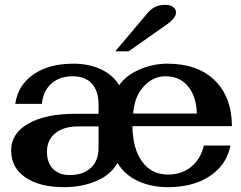

<svg xmlns="http://www.w3.org/2000/svg" viewBox="-20 -763 996 793"><path d="M822 -162H932Q916 -82 847 -36Q778 10 674 10Q605 10 550.5 -15Q496 -40 465 -90Q438 -41 378 -15.5Q318 10 245 10Q143 10 84.5 -30.5Q26 -71 26 -142Q26 -212 97 -252.5Q168 -293 291 -293H387V-332Q387 -387 359.5 -417.5Q332 -448 280 -448Q226 -448 192 -417.5Q158 -387 153 -334H43Q54 -411 118 -455.5Q182 -500 283 -500Q348 -500 397.5 -476.5Q447 -453 472 -411Q501 -452 556.5 -476Q612 -500 671 -500Q796 -500 866.5 -431.5Q937 -363 938 -242H527Q528 -149 567 -95.5Q606 -42 674 -42Q730 -42 769.5 -74Q809 -106 822 -162ZM530 -294H793Q791 -365 756.5 -406.5Q722 -448 664 -448Q612 -448 573.5 -406Q535 -364 530 -294ZM387 -241H304Q243 -241 208.5 -213Q174 -185 174 -136Q174 -91 199 -65.5Q224 -40 268 -40Q323 -40 355 -69.5Q387 -99 387 -151ZM591 -711Q606 -728 623 -735.5Q640 -743 663 -743Q683 -743 695 -734Q707 -725 707 -711Q707 -688 665 -659L511 -551H456Z"/></svg>

Font: Fahkwang
Style: Bold
Weight: 700
Designer: Suppakit Chalermlarp | Katatrad Co.,Ltd.
Foundry: Cadson Demak Co.,Ltd.
Version: Version 1.000; ttfautohint (v1.6)